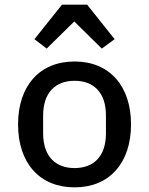

<svg xmlns="http://www.w3.org/2000/svg" viewBox="-20 -792 640 824"><path d="M300.1 12.1C450.3 12.1 542.3 -93 542.3 -258.2C542.3 -422.9 450.3 -528.1 300.1 -528.1C149.5 -528.1 57.5 -422.9 57.5 -258.2C57.5 -93 149.5 12.1 300.1 12.1ZM127.8 -623.9 180.4 -583.5 298.7 -699.9 416.9 -583.5 471.9 -623.9 354 -772H246.1ZM165.1 -219.5V-296.5C165.1 -395.6 218.8 -445.3 300.1 -445.3C381.4 -445.3 434.7 -395.6 434.7 -296.5V-219.5C434.7 -120.4 381.4 -70.7 300.1 -70.7C218.8 -70.7 165.1 -120.4 165.1 -219.5Z"/></svg>

Font: Margiela Mono Medium
Style: Regular
Weight: 500
Designer: Mike Abbink, Paul van der Laan, Pieter van Rosmalen
Foundry: Bold Monday
Version: Version 2.003 2021